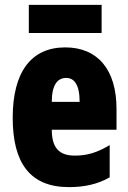

<svg xmlns="http://www.w3.org/2000/svg" viewBox="-20 -756 524 786"><path d="M396 -736H98V-621H396ZM247 -562C106 -562 32 -459 32 -274C32 -90 102 10 262 10C326 10 380 -2 429 -30V-162C377 -131 337 -119 286 -119C222 -119 192 -151 192 -225H457V-310C457 -472 379 -562 247 -562ZM251 -437C284 -437 306 -409 306 -339H192C192 -411 217 -437 251 -437Z"/></svg>

Font: Noto Sans Bengali ExtraCondensed Black
Style: Regular
Weight: 900
Width: 2
Designer: Joana Ranito - Universal Thirst; Jelle Bosma - Monotype Design Team
Foundry: Universal Thirst ehf.
Version: Version 3.000